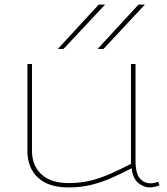

<svg xmlns="http://www.w3.org/2000/svg" viewBox="-20 -810 730 840"><path d="M280 10Q192 10 146 -33Q100 -76 100 -149V-530H120V-149Q120 -87 160.5 -48Q201 -9 282 -9Q333 -9 377 -20Q421 -31 463.5 -50Q506 -69 553 -93V-530H573V-108Q573 -50 592.5 -29Q612 -8 639 -8Q656 -8 672 -15L678 1Q655 10 635 10Q609 10 585 -9.5Q561 -29 556 -74Q508 -49 465.5 -30.5Q423 -12 378 -1Q333 10 280 10ZM407 -596 586 -790H614L433 -596ZM233 -596 412 -790H440L258 -596Z"/></svg>

Font: Georama Extended Thin
Style: Regular
Weight: 100
Width: 7
Designer: Jean-Baptiste Levee
Foundry: Production Type
Version: Version 1.000